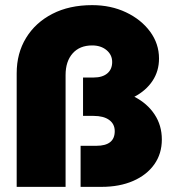

<svg xmlns="http://www.w3.org/2000/svg" viewBox="-20 -728 684 748"><path d="M339 -551Q290.5 -551 263 -520Q235.5 -489 235.5 -435.5V0H45V-442.5Q45 -520.5 81.5 -580.2Q118 -640 184 -674Q250 -708 339 -708Q412 -708 471 -680Q530 -652 564.8 -604.8Q599.5 -557.5 599.5 -500Q599.5 -451 574.2 -413Q549 -375 503.5 -351Q554 -325 582.2 -282.2Q610.5 -239.5 610.5 -184.5Q610.5 -129 581 -87.5Q551.5 -46 498.5 -23Q445.5 0 375 0H294V-160H355.5Q427 -160 427 -217Q427 -245 405.2 -260.8Q383.5 -276.5 344.5 -276.5H303.5V-426H344.5Q379 -426 398 -442Q417 -458 417 -486.5Q417 -514.5 395 -532.8Q373 -551 339 -551Z"/></svg>

Font: Overused Grotesk Black
Style: Regular
Weight: 900
Version: Version 0.004